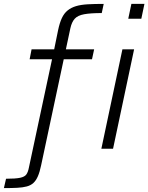

<svg xmlns="http://www.w3.org/2000/svg" viewBox="-85 -763 761 985"><path d="M-65 202 -54 154Q-5 154 18.5 149Q42 144 50.5 131.5Q59 119 63 98L182 -459H67L77 -510H193L213 -608Q221 -646 232.5 -670.5Q244 -695 262 -709.5Q280 -724 305 -731.5Q330 -739 365.5 -741Q401 -743 447 -743L437 -696Q380 -696 347 -690Q314 -684 298.5 -667Q283 -650 276 -618L253 -510H398L387 -459H242L126 85Q119 119 109.5 141Q100 163 86.5 175.5Q73 188 52.5 193.5Q32 199 3 200.5Q-26 202 -65 202ZM573 -667 589 -743H656L640 -667ZM435 0 543 -510H603L495 0Z"/></svg>

Font: Saira SemiExpanded Light
Style: Italic
Weight: 300
Width: 6
Italic angle: -12°
Designer: Hector Gatti with collaboration of the Omnibus-Type team
Foundry: Omnibus-Type
Version: Version 1.101